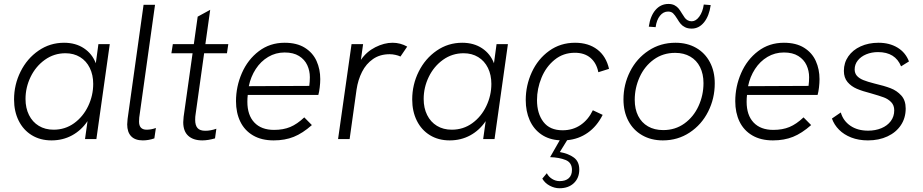

<svg xmlns="http://www.w3.org/2000/svg" viewBox="-20 -722 4791 997"><path d="M53 -205.5Q53 -282.5 86.8 -350.2Q120.5 -418 180 -459Q239.5 -500 312.5 -500Q373 -500 416 -471.2Q459 -442.5 477.5 -393.5L491 -493H550L480.5 0H421.5L434.5 -93Q402 -45 354 -19Q306 7 247.5 7Q189 7 145 -20Q101 -47 77 -95.2Q53 -143.5 53 -205.5ZM258.5 -48.5Q318 -48.5 364.8 -82.2Q411.5 -116 437.8 -171Q464 -226 464 -286.5Q464 -333 446.2 -369.2Q428.5 -405.5 395.8 -425.5Q363 -445.5 320 -445.5Q260.5 -445.5 213 -411.5Q165.5 -377.5 139 -322.8Q112.5 -268 112.5 -208Q112.5 -161 130.5 -124.8Q148.5 -88.5 181.5 -68.5Q214.5 -48.5 258.5 -48.5Z M640.5 -76Q640.5 -84 642.5 -104L725.5 -697H785L703 -111.5Q702 -104.5 702 -90.5Q702 -48.5 741.5 -48.5Q765.5 -48.5 789.5 -57.5L781.5 -3.5Q752 7 721.5 7Q681.5 7 661 -14.5Q640.5 -36 640.5 -76Z M931.5 -87.5Q931.5 -95.5 933.5 -115.5L980 -445.5H870L877.5 -493H986.5L1006.5 -635.5L1071.5 -671L1046.5 -493H1165.5L1158.5 -445.5H1040L995.5 -127.5Q993.5 -117 993.5 -99.5Q993.5 -71 1005.8 -57Q1018 -43 1046 -43Q1074.5 -43 1103.5 -53.5L1096.5 -3.5Q1060.5 7 1030.5 7Q983.5 7 957.5 -16.8Q931.5 -40.5 931.5 -87.5Z M1205.5 -196.5Q1205.5 -272.5 1236 -342.5Q1266.5 -412.5 1324 -456.2Q1381.5 -500 1458 -500Q1521.5 -500 1563 -474Q1604.5 -448 1623.8 -405.2Q1643 -362.5 1643 -311Q1643 -291.5 1640.2 -268Q1637.5 -244.5 1633 -229H1266.5Q1264.5 -212.5 1264.5 -193.5Q1264.5 -124 1300.8 -85.8Q1337 -47.5 1403 -47.5Q1451 -47.5 1487 -62.5Q1523 -77.5 1560 -112.5L1599.5 -72.5Q1551.5 -30 1505.5 -11.5Q1459.5 7 1401 7Q1338 7 1294 -18.8Q1250 -44.5 1227.8 -90.5Q1205.5 -136.5 1205.5 -196.5ZM1586 -276Q1589 -298.5 1589 -321Q1589 -354.5 1575.5 -383.8Q1562 -413 1532.8 -431.2Q1503.5 -449.5 1458 -449.5Q1411.5 -449.5 1372.8 -426.5Q1334 -403.5 1308 -363.5Q1282 -323.5 1272 -274.5Z M1805.5 -493H1865.5L1854 -411Q1883 -453.5 1929 -476.8Q1975 -500 2018.5 -500Q2059 -500 2094.5 -480L2059.5 -428.5Q2048 -434 2032.8 -437.2Q2017.5 -440.5 2003.5 -440.5Q1953 -440.5 1917 -415.5Q1881 -390.5 1860 -349Q1839 -307.5 1831.5 -257L1795.5 0H1735.5Z M2120.5 -205.5Q2120.5 -282.5 2154.2 -350.2Q2188 -418 2247.5 -459Q2307 -500 2380 -500Q2440.5 -500 2483.5 -471.2Q2526.5 -442.5 2545 -393.5L2558.5 -493H2617.5L2548 0H2489L2502 -93Q2469.5 -45 2421.5 -19Q2373.5 7 2315 7Q2256.5 7 2212.5 -20Q2168.5 -47 2144.5 -95.2Q2120.5 -143.5 2120.5 -205.5ZM2326 -48.5Q2385.5 -48.5 2432.2 -82.2Q2479 -116 2505.2 -171Q2531.5 -226 2531.5 -286.5Q2531.5 -333 2513.8 -369.2Q2496 -405.5 2463.2 -425.5Q2430.5 -445.5 2387.5 -445.5Q2328 -445.5 2280.5 -411.5Q2233 -377.5 2206.5 -322.8Q2180 -268 2180 -208Q2180 -161 2198 -124.8Q2216 -88.5 2249 -68.5Q2282 -48.5 2326 -48.5Z M2796 205.5 2819.5 177.5Q2828.5 195.5 2846.8 207Q2865 218.5 2886 218.5Q2916.5 218.5 2933.2 203.5Q2950 188.5 2950 160.5Q2950 122 2917 108.8Q2884 95.5 2836.5 94L2886.5 6.5Q2830.5 3.5 2790.8 -24Q2751 -51.5 2730.5 -97.8Q2710 -144 2710 -202.5Q2710 -278.5 2741.5 -347Q2773 -415.5 2831.5 -457.8Q2890 -500 2966 -500Q3035.5 -500 3081.5 -465Q3127.5 -430 3142.5 -364.5L3087 -347Q3077.5 -395 3046.2 -421.5Q3015 -448 2965 -448Q2904.5 -448 2859.8 -411.5Q2815 -375 2791.8 -318.2Q2768.5 -261.5 2768.5 -202Q2768.5 -132.5 2801.8 -89Q2835 -45.5 2901.5 -45.5Q2954.5 -45.5 2994.8 -73Q3035 -100.5 3058.5 -149.5L3109.5 -125.5Q3079.5 -66 3032.2 -32.8Q2985 0.5 2925 6L2887 67.5Q2932 75.5 2960 96.2Q2988 117 2988 158.5Q2988 202 2960 228.8Q2932 255.5 2885 255.5Q2859.5 255.5 2834.5 242.2Q2809.5 229 2796 205.5Z M3217.5 -205.5Q3217.5 -283 3251.8 -350.8Q3286 -418.5 3347.8 -459.2Q3409.5 -500 3487.5 -500Q3548.5 -500 3594.8 -473.5Q3641 -447 3666.2 -399.2Q3691.5 -351.5 3691.5 -289Q3691.5 -210.5 3657.2 -142.5Q3623 -74.5 3561.2 -33.8Q3499.5 7 3422 7Q3361 7 3314.5 -19.8Q3268 -46.5 3242.8 -94.5Q3217.5 -142.5 3217.5 -205.5ZM3424 -46.5Q3486.5 -46.5 3534 -80.8Q3581.5 -115 3607.2 -171.2Q3633 -227.5 3633 -290.5Q3633 -338 3615.2 -373.5Q3597.5 -409 3564.2 -428.2Q3531 -447.5 3486 -447.5Q3422.5 -447.5 3374.8 -412.8Q3327 -378 3301.5 -321.8Q3276 -265.5 3276 -203.5Q3276 -155.5 3293.8 -120.2Q3311.5 -85 3344.8 -65.8Q3378 -46.5 3424 -46.5ZM3496.5 -624.5Q3484.5 -644 3475 -653Q3465.5 -662 3449 -662Q3424.5 -662 3407 -640.2Q3389.5 -618.5 3384.5 -581L3349 -583.5Q3357 -639.5 3384 -670.5Q3411 -701.5 3451 -701.5Q3470 -701.5 3483 -694.5Q3496 -687.5 3504 -677.5Q3512 -667.5 3521.5 -651.5Q3530 -637.5 3535.8 -629.8Q3541.5 -622 3550.5 -616.8Q3559.5 -611.5 3572 -611.5Q3593.5 -611.5 3611.2 -635.8Q3629 -660 3634.5 -698.5L3670.5 -695.5Q3662.5 -639 3636 -606.2Q3609.5 -573.5 3572 -573.5Q3551 -573.5 3537 -580.8Q3523 -588 3514.8 -597.8Q3506.5 -607.5 3496.5 -624.5Z M3798 -196.5Q3798 -272.5 3828.5 -342.5Q3859 -412.5 3916.5 -456.2Q3974 -500 4050.5 -500Q4114 -500 4155.5 -474Q4197 -448 4216.2 -405.2Q4235.5 -362.5 4235.5 -311Q4235.5 -291.5 4232.8 -268Q4230 -244.5 4225.5 -229H3859Q3857 -212.5 3857 -193.5Q3857 -124 3893.2 -85.8Q3929.5 -47.5 3995.5 -47.5Q4043.5 -47.5 4079.5 -62.5Q4115.5 -77.5 4152.5 -112.5L4192 -72.5Q4144 -30 4098 -11.5Q4052 7 3993.5 7Q3930.5 7 3886.5 -18.8Q3842.5 -44.5 3820.2 -90.5Q3798 -136.5 3798 -196.5ZM4178.5 -276Q4181.5 -298.5 4181.5 -321Q4181.5 -354.5 4168 -383.8Q4154.5 -413 4125.2 -431.2Q4096 -449.5 4050.5 -449.5Q4004 -449.5 3965.2 -426.5Q3926.5 -403.5 3900.5 -363.5Q3874.5 -323.5 3864.5 -274.5Z M4300 -106.5 4346 -138Q4358.5 -94.5 4395.8 -69Q4433 -43.5 4488 -43.5Q4525.5 -43.5 4556.5 -56.2Q4587.5 -69 4605.5 -93Q4623.5 -117 4623.5 -149Q4623.5 -175.5 4607.5 -191.8Q4591.5 -208 4569.5 -216.2Q4547.5 -224.5 4502 -237.5Q4458.5 -248.5 4429.2 -261Q4400 -273.5 4381 -296Q4362 -318.5 4362 -354Q4362 -396 4385 -429.2Q4408 -462.5 4449 -481.2Q4490 -500 4542 -500Q4598.5 -500 4640.2 -475Q4682 -450 4700 -403L4659 -377.5Q4629 -451.5 4539.5 -451.5Q4506 -451.5 4478.2 -440Q4450.5 -428.5 4434.2 -408Q4418 -387.5 4418 -361.5Q4418 -341.5 4429.8 -328.2Q4441.5 -315 4463 -306.2Q4484.5 -297.5 4520 -288.5Q4571.5 -276.5 4604.2 -264Q4637 -251.5 4660 -226.2Q4683 -201 4683 -158.5Q4683 -109.5 4658 -72Q4633 -34.5 4588.5 -13.8Q4544 7 4487 7Q4438.5 7 4400.2 -8Q4362 -23 4336.8 -48.5Q4311.5 -74 4300 -106.5Z"/></svg>

Font: HK Grotesk Light
Style: Italic
Weight: 300
Italic angle: -16°
Designer: Alfredo Marco Pradil
Foundry: Hanken Design Co.
Version: Version 3.001